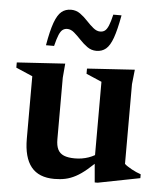

<svg xmlns="http://www.w3.org/2000/svg" viewBox="-51 -733 668 790"><g transform="rotate(5 283.0 -338.0)"><path d="M201 -152Q201 -126 208.8 -110.2Q216.5 -94.5 233.8 -87.2Q251 -80 279.5 -80Q309 -80 335.5 -89.2Q362 -98.5 378 -113L393 -94.5Q361 -62 336.2 -41Q311.5 -20 290.2 -8.8Q269 2.5 248 7Q227 11.5 202.5 11.5Q138 11.5 106.8 -27.2Q75.5 -66 75.5 -143.5V-401.5L7 -431V-452.5L206 -465L201 -406.5ZM369.5 11.5 361 -85.5V-403.5L297 -431V-452.5L493.5 -465L487 -404.5V-75.5Q492 -70.5 500 -65.5Q508 -60.5 517.2 -55.2Q526.5 -50 536.2 -45.8Q546 -41.5 555 -38.5V-22.5L381.5 11.5ZM419.5 -683Q408.5 -622.5 396.5 -589Q384.5 -555.5 368.2 -542Q352 -528.5 329 -528.5Q308 -528.5 291.2 -540.5Q274.5 -552.5 259.8 -568.2Q245 -584 231 -596Q217 -608 202 -608Q191.5 -608 183.2 -602Q175 -596 168.2 -580Q161.5 -564 154 -533.5H120.5Q131 -594.5 143.2 -628Q155.5 -661.5 171.8 -674.8Q188 -688 211 -688Q232 -688 248.8 -676Q265.5 -664 280 -648.2Q294.5 -632.5 308.8 -620.8Q323 -609 337.5 -609Q349 -609 357 -615Q365 -621 371.8 -637Q378.5 -653 385.5 -683Z"/></g></svg>

Font: Newsreader 36pt SemiBold
Style: Regular
Weight: 600
Designer: Hugues Gentile
Foundry: Production Type
Version: Version 1.003